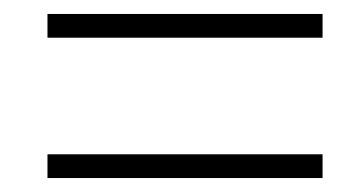

<svg xmlns="http://www.w3.org/2000/svg" viewBox="-20 -468 502 275"><path d="M48 -213V-247H442V-213ZM48 -414V-448H442V-414Z"/></svg>

Font: TypoPRO Source Sans Pro
Style: Italic
Weight: 300
Italic angle: -11°
Designer: Paul D. Hunt
Foundry: Adobe Systems Incorporated
Version: Version 1.075;PS 2.000;hotconv 1.0.86;makeotf.lib2.5.63406